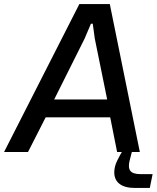

<svg xmlns="http://www.w3.org/2000/svg" viewBox="-62 -749 772 946"><path d="M-42 0 329 -729H479L627 0H515L481 -171H163L76 0ZM205 -259H466L405 -559L395 -632H386L355 -559ZM602 177Q553 177 527 157Q501 137 501 100Q501 72 515.5 42.5Q530 13 547 -15L592 -17L577 41Q568 76 580 92.5Q592 109 631 109H690L676 177Z"/></svg>

Font: Hubot Sans Medium
Style: Italic
Weight: 500
Italic angle: -10°
Designer: Deni Anggara
Foundry: GitHub
Version: Version 1.001; ttfautohint (v1.8.4.7-5d5b);gftools[0.9.31]